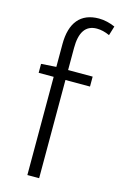

<svg xmlns="http://www.w3.org/2000/svg" viewBox="-124 -861 573 914"><g transform="rotate(15 163.0 -404.0)"><path d="M326 -790C301 -801 273 -808 246 -808C156 -808 109 -751 109 -645V-533L35 -528V-484H109V0H167V-484H288V-533H167V-642C167 -717 192 -759 249 -759C269 -759 290 -754 312 -744Z"/></g></svg>

Font: Noto Sans CJK JP Light
Style: Regular
Weight: 300
Designer: Ryoko NISHIZUKA (kana & ideographs); Paul D. Hunt (Latin, Greek & Cyrillic); Wenlong ZHANG (bopomofo); Sandoll Communica
Foundry: Adobe Systems Incorporated
Version: Version 1.004;PS 1.004;hotconv 1.0.82;makeotf.lib2.5.63406